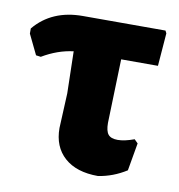

<svg xmlns="http://www.w3.org/2000/svg" viewBox="-68 -523 546 586"><g transform="rotate(10 205.0 -230.5)"><path d="M273 6Q206 6 169 -27Q132 -60 132 -118L137 -226L134 -356Q85 -350 38 -322L23 -324L-7 -386V-402Q47 -467 143 -467H399L403 -459L395 -357H281L275 -159Q275 -134 283.5 -123.5Q292 -113 313 -113Q334 -113 364 -124L375 -113L360 -27Q319 -1 273 6Z"/></g></svg>

Font: Alegreya Sans SC ExtraBold
Style: Regular
Weight: 800
Designer: Juan Pablo del Peral
Foundry: Huerta Tipografica
Version: Version 2.007